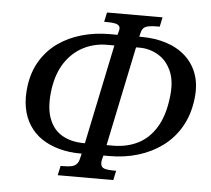

<svg xmlns="http://www.w3.org/2000/svg" viewBox="-52 -780 932 847"><g transform="rotate(5 414.0 -357.0)"><path d="M234 10 243 -32H256Q279 -32 293 -35.5Q307 -39 315 -48.5Q323 -58 326 -74L331 -94H327Q275 -94 231 -106Q187 -118 153.5 -140.5Q120 -163 98 -197Q76 -231 68 -274.5Q60 -318 67 -371Q76 -436 106 -484.5Q136 -533 181.5 -565Q227 -597 285 -613.5Q343 -630 407 -630H443L448 -650Q451 -662 446 -669Q441 -676 428 -679Q415 -682 392 -682H379L388 -724H634L625 -682H612Q590 -682 575.5 -679Q561 -676 554 -669Q547 -662 544 -650L539 -630H550Q609 -630 659 -614Q709 -598 745 -565.5Q781 -533 797.5 -484.5Q814 -436 805 -371Q796 -304 765.5 -252Q735 -200 687.5 -165Q640 -130 580.5 -112Q521 -94 453 -94H427L422 -74Q419 -58 423 -48.5Q427 -39 440.5 -35.5Q454 -32 476 -32H489L480 10ZM341 -141 433 -582H400Q346 -582 298.5 -558.5Q251 -535 218 -487.5Q185 -440 174 -367Q163 -288 181 -238Q199 -188 239.5 -164.5Q280 -141 336 -141ZM437 -141H464Q526 -141 574.5 -165Q623 -189 654.5 -239.5Q686 -290 696 -367Q707 -442 686.5 -489.5Q666 -537 627.5 -559.5Q589 -582 545 -582H529Z"/></g></svg>

Font: Noto Serif
Style: Italic
Weight: 400
Italic angle: -12°
Designer: Monotype Design Team
Foundry: Monotype Imaging Inc.
Version: Version 2.013